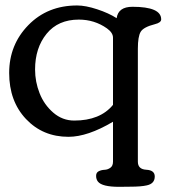

<svg xmlns="http://www.w3.org/2000/svg" viewBox="-20 -496 629 716"><path d="M466.3 200.2 424.3 200.7Q360.4 200.7 345.2 181.2Q338.4 172.4 338.4 159.9Q338.4 147.5 348.1 142.6Q357.9 137.7 369.9 137.2Q381.8 136.7 391.6 129.6Q401.4 122.6 401.4 106.9V-42Q306.6 14.2 235.4 14.2Q139.6 14.2 76.9 -52.2Q14.2 -118.7 14.2 -223.9Q14.2 -329.1 85.7 -402.3Q157.2 -475.6 267.6 -475.6Q299.3 -475.6 342.3 -461.4Q385.3 -447.3 415 -428.2Q420.9 -470.7 474.1 -470.7Q581.1 -470.7 581.1 -423.8Q581.1 -411.6 557.6 -405.8Q515.1 -395 504.6 -377.4Q494.1 -359.9 494.1 -314.5V106.9Q494.1 135.3 525.6 137Q557.1 138.7 557.1 162.1Q557.1 189 527.3 195.3Q505.9 200.2 466.3 200.2ZM110.8 -236.8Q110.8 -190.9 127.7 -148.2Q144.5 -105.5 178.7 -75.9Q212.9 -46.4 256.8 -46.4Q353.5 -46.4 401.4 -105V-355.5Q401.4 -374 378.9 -390.1Q332.5 -422.9 273.9 -422.9Q196.8 -422.9 153.8 -370.1Q110.8 -317.4 110.8 -236.8Z"/></svg>

Font: Corben
Style: Regular
Weight: 400
Designer: vernon adams
Foundry: vernon adams
Version: Version 1.101